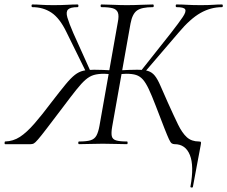

<svg xmlns="http://www.w3.org/2000/svg" viewBox="-45 -645 1017 859"><path d="M309 0Q305 0 305 -6Q305 -12 309 -12Q343 -12 360.5 -17.5Q378 -23 386.5 -38.5Q395 -54 400 -82L482 -545Q488 -574 482.5 -588.5Q477 -603 459.5 -608Q442 -613 409 -613Q405 -613 405 -619Q405 -625 409 -625Q432 -625 462.5 -623.5Q493 -622 522 -622Q555 -622 587 -623.5Q619 -625 639 -625Q643 -625 643 -619Q643 -613 639 -613Q589 -613 568 -598Q547 -583 539 -540L457 -79Q452 -51 455 -36.5Q458 -22 474 -17Q490 -12 523 -12Q526 -12 526 -6Q526 0 523 0Q500 0 473 -1Q446 -2 415 -2Q385 -2 357.5 -1Q330 0 309 0ZM-22 0Q-25 0 -24.5 -6Q-24 -12 -22 -12Q14 -13 44 -32.5Q74 -52 108.5 -91.5Q143 -131 188 -191Q225 -239 248.5 -267.5Q272 -296 290 -310Q308 -324 327.5 -328.5Q347 -333 376 -333Q406 -333 462 -330L459 -312Q448 -313 438.5 -314Q429 -315 421 -315Q394 -315 375 -309.5Q356 -304 338 -288.5Q320 -273 296.5 -243.5Q273 -214 237 -166Q190 -104 164 -70Q138 -36 125 -21Q112 -6 106 -3Q100 0 92 0ZM343 -317 252 -502Q222 -564 185 -588.5Q148 -613 100 -613Q96 -613 96 -619Q96 -625 100 -625Q119 -625 140 -623.5Q161 -622 194 -622Q231 -622 255.5 -623.5Q280 -625 302 -625Q306 -625 306 -619Q306 -613 302 -613Q270 -613 259.5 -602.5Q249 -592 256.5 -566.5Q264 -541 283 -497L360 -326ZM818 191Q817 195 811.5 194Q806 193 807 190Q824 97 804.5 48.5Q785 0 736 0Q729 0 723.5 -3.5Q718 -7 711 -22Q704 -37 690 -72.5Q676 -108 652 -171Q634 -218 620.5 -246.5Q607 -275 594 -289.5Q581 -304 564 -309.5Q547 -315 520 -315Q512 -315 502 -314Q492 -313 481 -312L483 -330Q540 -333 568 -333Q599 -333 617 -327.5Q635 -322 647.5 -306.5Q660 -291 672.5 -262Q685 -233 706 -186Q733 -126 751.5 -88Q770 -50 791 -31Q812 -12 845 -12Q853 -12 854 -9Q855 -6 853 4Q851 16 847.5 33.5Q844 51 837.5 86.5Q831 122 818 191ZM598 -317 584 -326 721 -499Q756 -544 772.5 -568.5Q789 -593 783.5 -603Q778 -613 745 -613Q741 -613 741 -619Q741 -625 745 -625Q769 -625 793 -623.5Q817 -622 853 -622Q888 -622 908.5 -623.5Q929 -625 948 -625Q952 -625 952 -619Q952 -613 948 -613Q898 -613 852 -587Q806 -561 754 -499Z"/></svg>

Font: Cormorant
Style: Italic
Weight: 400
Italic angle: -10°
Designer: Christian Thalmann (Catharsis Fonts)
Foundry: Catharsis Fonts
Version: Version 4.000